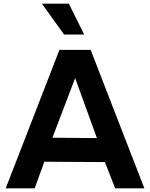

<svg xmlns="http://www.w3.org/2000/svg" viewBox="-20 -1020 814 1040"><path d="M327 -833H436L353 -1000H207ZM548 -142 604 0H762L471 -750H302L11 0H168L220 -144ZM505 -272 264 -274 387 -597Z"/></svg>

Font: Oakes Bold
Style: Regular
Weight: 700
Designer: Samuel Oakes
Foundry: Samuel Oakes
Version: Version 1.003;PS 001.003;hotconv 1.0.88;makeotf.lib2.5.64775